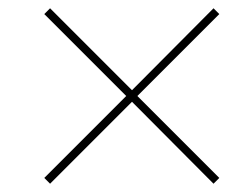

<svg xmlns="http://www.w3.org/2000/svg" viewBox="-20 -589 599 464"><path d="M101 -145 299 -343 496 -145 510 -159 312 -357 510 -555 496 -569 299 -371 101 -569 87 -555 285 -357 87 -159Z"/></svg>

Font: Noto Serif Display
Style: Bold Italic
Weight: 700
Italic angle: -12°
Designer: Monotype Design Team
Foundry: Monotype Imaging Inc.
Version: Version 2.009